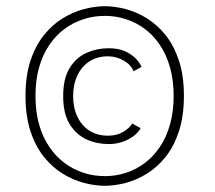

<svg xmlns="http://www.w3.org/2000/svg" viewBox="-20 -657 690 617"><path d="M317 -60Q285 -60 249.8 -69.2Q214.5 -78.5 181.2 -99Q148 -119.5 121 -153Q94 -186.5 78 -235Q62 -283.5 62 -349Q62 -414 78 -462.2Q94 -510.5 121 -544Q148 -577.5 181.2 -598Q214.5 -618.5 249.8 -627.8Q285 -637 317 -637Q349 -637 384 -627.8Q419 -618.5 452.2 -598Q485.5 -577.5 512.2 -544Q539 -510.5 555 -462.2Q571 -414 571 -349Q571 -283.5 555 -235Q539 -186.5 512.2 -153Q485.5 -119.5 452.2 -99Q419 -78.5 384 -69.2Q349 -60 317 -60ZM329 -194Q291.5 -194 258.2 -209Q225 -224 204 -257.8Q183 -291.5 183 -348Q183 -405 204 -438.8Q225 -472.5 258.2 -487.2Q291.5 -502 329 -502Q361.5 -502 383.5 -491.5Q405.5 -481 418 -467Q430.5 -453 435 -442L409 -428Q401.5 -448.5 377.8 -462.2Q354 -476 327 -476Q292.5 -476 267.5 -459.8Q242.5 -443.5 228.8 -414.8Q215 -386 215 -348Q215 -310.5 228.8 -281.8Q242.5 -253 267.5 -237Q292.5 -221 327 -221Q355 -221 375.2 -232.8Q395.5 -244.5 405 -260L432 -245Q425 -232 409.8 -220.2Q394.5 -208.5 373.8 -201.2Q353 -194 329 -194ZM317 -91Q352 -91 384.5 -101.5Q417 -112 444.8 -132.8Q472.5 -153.5 493.5 -184.5Q514.5 -215.5 526.2 -256.5Q538 -297.5 538 -349Q538 -400 526.2 -441Q514.5 -482 493.5 -513Q472.5 -544 444.8 -564.5Q417 -585 384.5 -595.5Q352 -606 317 -606Q282 -606 249 -595.5Q216 -585 188 -564.5Q160 -544 138.8 -513Q117.5 -482 105.8 -441Q94 -400 94 -349Q94 -297.5 105.8 -256.5Q117.5 -215.5 138.8 -184.5Q160 -153.5 188 -132.8Q216 -112 249 -101.5Q282 -91 317 -91Z"/></svg>

Font: Trispace Thin Thin
Style: Regular
Weight: 250
Version: Version 1.210